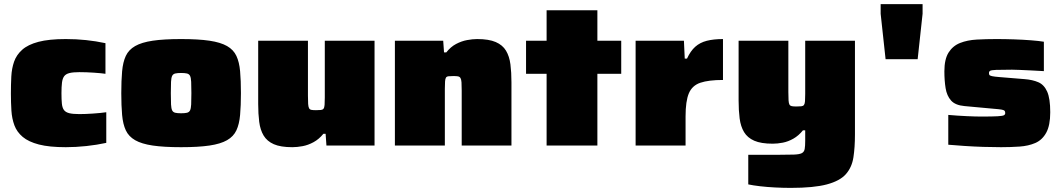

<svg xmlns="http://www.w3.org/2000/svg" viewBox="-20 -708 5161 934"><path d="M300 8Q220 8 169.5 -5Q119 -18 90.5 -42Q62 -66 50 -98.5Q38 -131 35.5 -170Q33 -209 33 -253Q33 -296 35 -335.5Q37 -375 48.5 -408Q60 -441 88 -466Q116 -491 167 -504.5Q218 -518 300 -518Q351 -518 398.5 -513Q446 -508 493 -498V-349Q473 -352 436.5 -354.5Q400 -357 366 -357Q335 -357 317.5 -352.5Q300 -348 292 -337Q284 -326 281.5 -306Q279 -286 279 -255Q279 -224 281 -204Q283 -184 291 -173Q299 -162 316.5 -157.5Q334 -153 366 -153Q394 -153 431.5 -155.5Q469 -158 497 -162V-13Q451 -3 400 2.5Q349 8 300 8Z M861 8Q777 8 723 0Q669 -8 637.5 -26Q606 -44 592 -74Q578 -104 574 -149Q570 -194 570 -255Q570 -316 574 -361Q578 -406 592 -436Q606 -466 637.5 -484Q669 -502 723 -510Q777 -518 861 -518Q945 -518 999 -510Q1053 -502 1084.5 -484Q1116 -466 1130 -436Q1144 -406 1148 -361.5Q1152 -317 1152 -255Q1152 -194 1148 -149Q1144 -104 1130 -74Q1116 -44 1084.5 -26Q1053 -8 999 0Q945 8 861 8ZM861 -157Q879 -157 889.5 -159.5Q900 -162 904.5 -171Q909 -180 910 -200Q911 -220 911 -255Q911 -290 910 -310Q909 -330 904.5 -339Q900 -348 889.5 -350.5Q879 -353 861 -353Q843 -353 832.5 -350.5Q822 -348 817.5 -339Q813 -330 812 -310Q811 -290 811 -255Q811 -220 812 -200Q813 -180 817.5 -171Q822 -162 832.5 -159.5Q843 -157 861 -157Z M1402 8Q1345 8 1312 -6.5Q1279 -21 1262.5 -48.5Q1246 -76 1241 -115Q1236 -154 1236 -202V-510H1478V-243Q1478 -217 1479 -202.5Q1480 -188 1483.5 -181.5Q1487 -175 1495 -173.5Q1503 -172 1517 -172Q1532 -172 1541 -173Q1550 -174 1554 -179.5Q1558 -185 1559 -198Q1560 -211 1560 -234V-510H1802V0H1568L1564 -57H1553Q1532 -31 1505.5 -16.5Q1479 -2 1452 3Q1425 8 1402 8Z M1901 0V-510H2136L2140 -453H2151Q2172 -480 2198.5 -494Q2225 -508 2252 -513Q2279 -518 2301 -518Q2358 -518 2391.5 -503.5Q2425 -489 2441.5 -461.5Q2458 -434 2463 -395Q2468 -356 2468 -308V0H2226V-267Q2226 -293 2225 -307.5Q2224 -322 2220 -328.5Q2216 -335 2208 -336.5Q2200 -338 2186 -338Q2171 -338 2162 -337Q2153 -336 2149.5 -330.5Q2146 -325 2145 -312Q2144 -299 2144 -276V0Z M2639 0V-349H2539V-510H2639V-658H2886V-510H3002V-349H2886V0Z M3072 0V-510H3307L3311 -423H3322Q3339 -460 3362 -480.5Q3385 -501 3418 -509.5Q3451 -518 3497 -518V-319Q3427 -319 3387 -305.5Q3347 -292 3331 -254Q3315 -216 3315 -142V0Z M3827 206Q3790 206 3751 204Q3712 202 3677.5 198Q3643 194 3620 189V45Q3645 45 3669 45Q3693 45 3717.5 45Q3742 45 3766 45Q3815 45 3842 44Q3869 43 3880.5 37Q3892 31 3894.5 16.5Q3897 2 3897 -24V-74H3886Q3865 -48 3839.5 -33.5Q3814 -19 3788 -14Q3762 -9 3739 -9Q3682 -9 3649 -23.5Q3616 -38 3599.5 -65.5Q3583 -93 3578 -132Q3573 -171 3573 -219V-510H3815V-260Q3815 -234 3816 -219.5Q3817 -205 3820.5 -199Q3824 -193 3832 -191.5Q3840 -190 3854 -190Q3869 -190 3878 -191Q3887 -192 3891 -197.5Q3895 -203 3896 -215.5Q3897 -228 3897 -251V-510H4139V-54Q4139 9 4131.5 57.5Q4124 106 4095 139Q4066 172 4002.5 189Q3939 206 3827 206Z M4288 -420 4264 -641V-688H4468V-641L4444 -420Z M4850 8Q4809 8 4762.5 6.5Q4716 5 4672 2Q4628 -1 4593 -4V-149Q4616 -147 4638.5 -145.5Q4661 -144 4682.5 -143Q4704 -142 4722 -141.5Q4740 -141 4753 -141Q4809 -141 4833.5 -142.5Q4858 -144 4864 -147.5Q4870 -151 4870 -158Q4870 -166 4866.5 -169.5Q4863 -173 4851 -175Q4839 -177 4813 -179L4672 -192Q4627 -196 4606.5 -219Q4586 -242 4580 -279Q4574 -316 4574 -361Q4574 -420 4594.5 -452.5Q4615 -485 4650.5 -499Q4686 -513 4731.5 -515.5Q4777 -518 4827 -518Q4869 -518 4913 -516.5Q4957 -515 4995.5 -512Q5034 -509 5058 -505V-362Q5025 -364 4993.5 -365.5Q4962 -367 4938 -368Q4914 -369 4903 -369Q4849 -369 4825.5 -368Q4802 -367 4796.5 -363.5Q4791 -360 4791 -353Q4791 -347 4793 -343.5Q4795 -340 4806 -337.5Q4817 -335 4843 -333L4965 -323Q5003 -320 5031 -308Q5059 -296 5074 -262.5Q5089 -229 5089 -162Q5089 -98 5069.5 -62.5Q5050 -27 5016.5 -12.5Q4983 2 4940 5Q4897 8 4850 8Z"/></svg>

Font: Saira Expanded Black
Style: Regular
Weight: 900
Width: 7
Designer: Hector Gatti with collaboration of the Omnibus-Type team
Foundry: Omnibus-Type
Version: Version 1.101